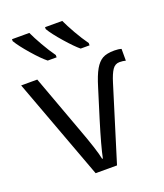

<svg xmlns="http://www.w3.org/2000/svg" viewBox="-141 -859 811 952"><g transform="rotate(-20 265.0 -383.0)"><path d="M198.2 0 0 -535.2H85L194.8 -235.8Q243.7 -105 252.9 -56.2H256.8Q268.1 -113.8 308.1 -244.1L355 -395Q373 -454.6 390.4 -484.6Q407.7 -514.6 429.9 -527.3Q452.1 -540 493.2 -540Q515.1 -540 529.8 -535.2V-473.1Q515.6 -477.1 497.1 -477.1Q474.1 -477.1 460 -456.5Q445.8 -436 432.1 -391.1L311 0ZM386.7 -606H339.8Q314.5 -626.5 271.2 -675.8Q228 -725.1 210 -755.9V-766.1H300.8Q314.5 -736.3 338.6 -693.8Q362.8 -651.4 386.7 -618.2ZM212.9 -606H166Q138.7 -627.4 96.2 -676.3Q53.7 -725.1 35.6 -755.9V-766.1H127Q140.6 -736.3 164.8 -693.8Q189 -651.4 212.9 -618.2Z"/></g></svg>

Font: HunimalSansv1.5
Style: Regular
Weight: 400
Foundry: Ascender Corporation
Version: Version 1.10